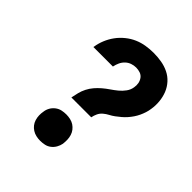

<svg xmlns="http://www.w3.org/2000/svg" viewBox="-206 -873 1012 1012"><g transform="rotate(45 300.0 -367.5)"><path d="M214 -270Q218 -290 223 -310.5Q228 -331 238 -350.5Q248 -370 262 -386.5Q276 -403 293 -417.5Q310 -432 328.5 -444.5Q347 -457 364 -471Q381 -485 394 -503Q407 -521 410 -542Q413 -558 410 -573.5Q407 -589 398 -601Q389 -613 374.5 -618Q360 -623 344 -623Q328 -623 312 -617.5Q296 -612 283.5 -600Q271 -588 264 -572.5Q257 -557 254 -542V-540H108L109 -544Q113 -571 124 -598Q135 -625 152.5 -649Q170 -673 193.5 -692Q217 -711 243.5 -722.5Q270 -734 298.5 -738.5Q327 -743 354 -743Q385 -743 414 -738Q443 -733 468.5 -720.5Q494 -708 513 -687Q532 -666 542.5 -640Q553 -614 556 -584Q559 -554 554 -524Q552 -509 547 -493.5Q542 -478 535 -463Q528 -448 518.5 -434Q509 -420 498 -407.5Q487 -395 474 -384Q461 -373 447.5 -363Q434 -353 419.5 -345.5Q405 -338 392 -327Q379 -316 372 -301Q365 -286 362 -270ZM258 8Q243 8 228 4.5Q213 1 200.5 -7Q188 -15 179 -26.5Q170 -38 165.5 -52.5Q161 -67 160.5 -82.5Q160 -98 163 -114Q165 -130 173.5 -145Q182 -160 196 -170.5Q210 -181 226 -184.5Q242 -188 259 -188Q274 -188 289.5 -184.5Q305 -181 317 -173Q329 -165 338 -153.5Q347 -142 351.5 -127.5Q356 -113 356.5 -97.5Q357 -82 355 -66Q352 -50 343.5 -35Q335 -20 321.5 -9.5Q308 1 291.5 4.5Q275 8 258 8Z"/></g></svg>

Font: Iosevka Heavy Extended Oblique
Style: Regular
Weight: 900
Width: 7
Italic angle: -9°
Monospace: yes
Designer: Belleve Invis
Foundry: Belleve Invis
Version: Version 32.5.0; ttfautohint (v1.8.4)